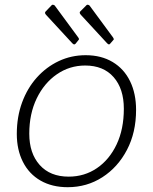

<svg xmlns="http://www.w3.org/2000/svg" viewBox="-20 -770 638 800"><path d="M262 10Q197 10 149 -17.5Q101 -45 75.5 -95.5Q50 -146 50 -212Q50 -283 72 -343Q94 -403 133.5 -447Q173 -491 225 -515.5Q277 -540 337 -540Q402 -540 449.5 -511.5Q497 -483 522 -431.5Q547 -380 547 -312Q547 -218 509 -145.5Q471 -73 406.5 -31.5Q342 10 262 10ZM266 -34Q332 -34 384 -69.5Q436 -105 466 -168.5Q496 -232 496 -317Q496 -400 453.5 -448.5Q411 -497 335 -497Q270 -497 217 -460.5Q164 -424 133 -360Q102 -296 102 -213Q102 -131 145.5 -82.5Q189 -34 266 -34ZM196 -749Q198 -751 202 -750Q206 -749 208 -747L306 -614Q308 -611 309 -608.5Q310 -606 307 -603L295 -588Q291 -584 288 -585Q285 -586 281 -590L173 -707Q164 -716 170 -722ZM341 -749Q343 -751 347 -750Q351 -749 353 -747L451 -614Q453 -611 454 -608Q455 -605 452 -603L439 -588Q436 -584 433 -585Q430 -586 426 -590L318 -707Q308 -717 315 -723Z"/></svg>

Font: Libre Franklin ExtraLight
Style: Italic
Weight: 250
Italic angle: -8°
Designer: Pablo Impallari, Rodrigo Fuenzalida, Nhung Nguyen
Foundry: Impallari Type
Version: Version 3.000